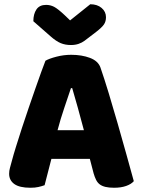

<svg xmlns="http://www.w3.org/2000/svg" viewBox="-20 -874 667 904"><path d="M194 -588Q211 -598 245.5 -607Q280 -616 315 -616Q365 -616 403.5 -601.5Q442 -587 453 -556Q471 -504 492 -435Q513 -366 534 -292.5Q555 -219 575 -147.5Q595 -76 610 -21Q598 -7 574 1.5Q550 10 517 10Q493 10 476.5 6Q460 2 449.5 -6Q439 -14 432.5 -27Q426 -40 421 -57L403 -126H222Q214 -96 206 -64Q198 -32 190 -2Q176 3 160.5 6.5Q145 10 123 10Q72 10 47.5 -7.5Q23 -25 23 -56Q23 -70 27 -84Q31 -98 36 -117Q43 -144 55.5 -184Q68 -224 83 -270.5Q98 -317 115 -366Q132 -415 147 -458.5Q162 -502 174.5 -536Q187 -570 194 -588ZM310 -778 405 -854Q438 -854 458.5 -836.5Q479 -819 479 -793Q479 -773 469.5 -759Q460 -745 433 -724L378 -682Q366 -673 350 -667.5Q334 -662 314 -662Q287 -662 265.5 -671Q244 -680 218 -703L137 -774Q137 -808 151.5 -829.5Q166 -851 197 -851Q217 -851 234.5 -842Q252 -833 284 -803ZM314 -459Q300 -417 282.5 -365.5Q265 -314 251 -261H375Q361 -315 346.5 -366.5Q332 -418 320 -459Z"/></svg>

Font: Baloo Tamma
Style: Regular
Weight: 400
Designer: Divya Kowshik and Ek Type
Foundry: Ek Type
Version: Version 1.443;PS 1.000;hotconv 16.6.51;makeotf.lib2.5.65220;